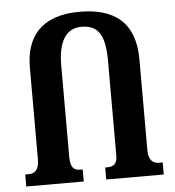

<svg xmlns="http://www.w3.org/2000/svg" viewBox="-52 -776 752 825"><g transform="rotate(-5 324.0 -363.0)"><path d="M604 -51C581 -51 560 -65 560 -109V-500C560 -663 469 -727 321 -727C152 -727 88 -635 88 -507V-109C88 -65 68 -51 45 -51H28V1H276V-51H265C237 -51 223 -65 223 -110V-505C223 -606 257 -662 323 -662C392 -662 425 -624 425 -507V-98C425 -62 409 -51 384 -51H373V1H621V-51Z"/></g></svg>

Font: Noto Serif Georgian ExtraCondensed Bold
Style: Regular
Weight: 700
Width: 2
Designer: Monotype Design Team, Akaki Razmadze
Foundry: Google LLC
Version: Version 2.003